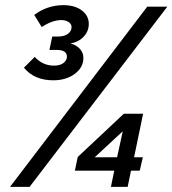

<svg xmlns="http://www.w3.org/2000/svg" viewBox="-20 -726 670 746"><path d="M187 -414Q113 -414 73 -463L115 -505Q129 -489 148 -480Q167 -471 189 -471Q214 -471 227 -481.5Q240 -492 240 -506Q240 -532 200 -532H172L183 -584H205Q230 -584 244 -594.5Q258 -605 258 -621Q258 -633 246.5 -640.5Q235 -648 218 -648Q184 -648 142 -621L113 -668Q164 -706 226 -706Q271 -706 298 -685.5Q325 -665 325 -633Q325 -605 305.5 -584Q286 -563 254 -557Q277 -551 290.5 -536Q304 -521 304 -501Q304 -464 270.5 -439Q237 -414 187 -414ZM19 0 552 -700H630L95 0ZM411 0 424 -63H271L282 -116L461 -284H536L501 -115H535L523 -63H489L476 0ZM348 -115H435L457 -216Z"/></svg>

Font: Red Hat Mono Medium
Style: Italic
Weight: 500
Italic angle: -12°
Monospace: yes
Designer: Pentagram, MCKL
Foundry: Pentagram, MCKL
Version: Version 1.023; ttfautohint (v1.8.3)